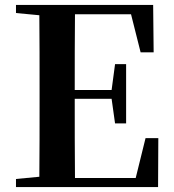

<svg xmlns="http://www.w3.org/2000/svg" viewBox="-20 -761 706 781"><path d="M552 -548H605L603 -741H45V-708L140 -699C141 -597 141 -496 141 -394V-346C141 -243 141 -141 140 -42L45 -33V0H623L624 -199H572L532 -37H285C284 -140 284 -245 284 -359H434L448 -259H493V-500H448L434 -395H284C284 -502 284 -604 285 -703H513Z"/></svg>

Font: Noto Serif SC
Style: Bold
Weight: 700
Designer: Ryoko NISHIZUKA 西塚涼子 (kana & ideographs); Frank Grießhammer (Latin, Greek & Cyrillic); Wenlong ZHANG 张文龙 (bopomofo); San
Foundry: Adobe
Version: Version 2.001;hotconv 1.1.0;makeotfexe 2.6.0